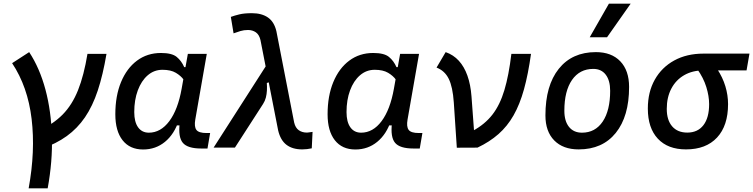

<svg xmlns="http://www.w3.org/2000/svg" viewBox="-20 -815 4158 1060"><path d="M138.2 224.6Q175.8 19 154.5 -158.7Q133.3 -336.4 46.9 -466.3L141.1 -527.3Q199.2 -439 231 -320.1Q262.7 -201.2 266.6 -62.3Q270.5 76.7 243.2 224.6ZM210.4 6.3 192.9 -92.8Q272.9 -128.9 325.7 -182.4Q378.4 -235.8 410.9 -317.4Q443.4 -398.9 462.9 -517.6H567.9Q548.3 -401.4 519.8 -315.2Q491.2 -229 449.2 -167.5Q407.2 -106 348.6 -63.7Q290 -21.5 210.4 6.3Z M877 -429.7Q830.6 -429.7 795.4 -399.2Q760.3 -368.7 740.7 -315.9Q721.2 -263.2 721.2 -196.3Q721.2 -141.6 742.4 -112.1Q763.7 -82.5 801.8 -82.5Q867.2 -82.5 914.8 -146.2Q962.4 -210 982.9 -325.7L1017.1 -517.6H1121.6L1058.1 -154.8Q1051.3 -115.7 1064.2 -98.1Q1077.1 -80.6 1120.1 -80.6H1140.1L1125.5 4.9H1090.8Q1015.6 4.9 989.3 -26.6Q962.9 -58.1 972.2 -135.3L1000.5 -122.6H943.8L967.3 -150.9Q942.4 -74.2 890.9 -32Q839.4 10.3 770 10.3Q696.8 10.3 656.7 -40.8Q616.7 -91.8 616.7 -184.1Q616.7 -285.6 648.2 -361.8Q679.7 -438 736.3 -480.2Q793 -522.5 868.7 -522.5Q929.2 -522.5 955.6 -500.7Q981.9 -479 997.1 -444.3H1007.8L1016.1 -340.8Q1008.8 -354.5 993.7 -375.5Q978.5 -396.5 950.7 -413.1Q922.9 -429.7 877 -429.7Z M1648.4 9.8Q1594.7 9.8 1561.5 -15.6Q1528.3 -41 1515.6 -95.2L1418 -593.8Q1411.1 -623.5 1392.6 -636.5Q1374 -649.4 1349.1 -649.4Q1326.7 -649.4 1307.4 -643.6Q1288.1 -637.7 1269.5 -630.9L1254.4 -721.7Q1274.4 -729 1301.3 -735.6Q1328.1 -742.2 1370.6 -742.2Q1424.8 -742.2 1459.2 -718.5Q1493.7 -694.8 1505.9 -642.6L1604 -138.7Q1610.8 -109.4 1629.4 -96.2Q1647.9 -83 1674.8 -83Q1677.2 -83 1684.6 -84Q1691.9 -85 1705.6 -86.9L1701.2 3.9Q1687.5 6.8 1674.8 8.3Q1662.1 9.8 1648.4 9.8ZM1159.2 0 1478.5 -498 1527.3 -380.4 1453.1 -356.9Q1454.6 -336.4 1453.6 -315.9Q1452.6 -295.4 1447.8 -276.4Q1442.9 -257.3 1432.1 -240.7L1276.9 0Z M2048.8 -429.7Q2002.4 -429.7 1967.3 -399.2Q1932.1 -368.7 1912.6 -315.9Q1893.1 -263.2 1893.1 -196.3Q1893.1 -141.6 1914.3 -112.1Q1935.5 -82.5 1973.6 -82.5Q2039.1 -82.5 2086.7 -146.2Q2134.3 -210 2154.8 -325.7L2189 -517.6H2293.5L2230 -154.8Q2223.1 -115.7 2236.1 -98.1Q2249 -80.6 2292 -80.6H2312L2297.4 4.9H2262.7Q2187.5 4.9 2161.1 -26.6Q2134.8 -58.1 2144 -135.3L2172.4 -122.6H2115.7L2139.2 -150.9Q2114.3 -74.2 2062.7 -32Q2011.2 10.3 1941.9 10.3Q1868.7 10.3 1828.6 -40.8Q1788.6 -91.8 1788.6 -184.1Q1788.6 -285.6 1820.1 -361.8Q1851.6 -438 1908.2 -480.2Q1964.8 -522.5 2040.5 -522.5Q2101.1 -522.5 2127.4 -500.7Q2153.8 -479 2168.9 -444.3H2179.7L2188 -340.8Q2180.7 -354.5 2165.5 -375.5Q2150.4 -396.5 2122.6 -413.1Q2094.7 -429.7 2048.8 -429.7Z M2502 0.5 2485.4 -249Q2479.5 -335.4 2457.3 -380.1Q2435.1 -424.8 2390.1 -441.9L2440.4 -527.3Q2483.4 -512.2 2513.2 -479.5Q2543 -446.8 2560.5 -397.5Q2578.1 -348.1 2583 -283.2L2601.1 -38.6ZM2616.2 0 2502 0.5 2589.8 -92.3Q2656.7 -128.4 2698.5 -182.1Q2740.2 -235.8 2764.6 -317.4Q2789.1 -398.9 2803.2 -517.6H2911.6Q2896 -405.3 2872.8 -321.8Q2849.6 -238.3 2815.2 -178Q2780.8 -117.7 2731.9 -74.7Q2683.1 -31.7 2616.2 0Z M3174.8 9.8Q3088.4 9.8 3039.8 -39.8Q2991.2 -89.4 2991.2 -177.7Q2991.2 -342.8 3064.9 -435.1Q3138.7 -527.3 3269.5 -527.3Q3356 -527.3 3404.5 -476.6Q3453.1 -425.8 3453.1 -335Q3453.1 -172.4 3379.6 -81.3Q3306.2 9.8 3174.8 9.8ZM3192.9 -82.5Q3266.1 -82.5 3307.4 -143.8Q3348.6 -205.1 3348.6 -314Q3348.6 -370.6 3324.2 -402.6Q3299.8 -434.6 3255.4 -434.6Q3180.2 -434.6 3137.9 -373.5Q3095.7 -312.5 3095.7 -203.6Q3095.7 -146.5 3121.3 -114.5Q3147 -82.5 3192.9 -82.5ZM3235.8 -609.4 3341.8 -794.9H3461.9L3331.5 -609.4Z M3767.1 9.8Q3667 9.8 3611.8 -49.3Q3556.6 -108.4 3556.6 -215.8Q3556.6 -307.1 3595 -375.2Q3633.3 -443.4 3702.4 -481.2Q3771.5 -519 3863.8 -519H4117.7L4101.6 -426.3H3863.8Q3802.7 -426.3 3757.1 -399.9Q3711.4 -373.5 3686.3 -325.7Q3661.1 -277.8 3661.1 -213.9Q3661.1 -151.9 3690.9 -117.4Q3720.7 -83 3774.4 -83Q3832 -83 3863.5 -124Q3895 -165 3895 -240.2Q3895 -284.2 3879.4 -334.7Q3863.8 -385.3 3828.6 -434.6H3939Q3969.7 -388.2 3984.6 -338.9Q3999.5 -289.6 3999.5 -240.2Q3999.5 -121.1 3938.7 -55.7Q3877.9 9.8 3767.1 9.8Z"/></svg>

Font: Cascadia Mono NF
Style: Italic
Weight: 400
Italic angle: -10°
Monospace: yes
Designer: Aaron Bell
Foundry: Saja Typeworks
Version: Version 2404.023